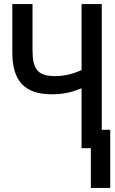

<svg xmlns="http://www.w3.org/2000/svg" viewBox="-20 -734 570 951"><path d="M384 0H430V197H526V-91H484V-714H384V-387C342 -368 299 -357 254 -357C166 -357 141 -391 141 -488V-714H41V-474C41 -333 102 -267 237 -267C288 -267 332 -275 384 -297Z"/></svg>

Font: Noto Sans Mono Condensed Medium
Style: Regular
Weight: 500
Width: 3
Designer: Monotype Design Team
Foundry: Monotype Imaging Inc.
Version: Version 2.014